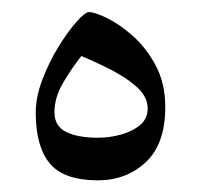

<svg xmlns="http://www.w3.org/2000/svg" viewBox="-20 -305 339 324"><path d="M117.3 -210.5Q141.9 -200.2 167.8 -187Q193.6 -173.8 211.4 -157.7Q229.2 -141.5 229.2 -121.7Q229.2 -104.5 216 -93.7Q202.8 -82.9 183.5 -77.7Q164.3 -72.6 145.9 -72.6Q110.7 -72.6 91.3 -82.5Q71.9 -92.4 71.9 -115.5Q71.9 -140.4 86.2 -164.8Q100.5 -189.2 117.3 -210.5ZM145.2 -0.7Q193.3 -0.7 226.1 -31.4Q258.9 -62 258.9 -124.3Q258.9 -164.3 242.9 -194.2Q227 -224.1 204.3 -244.2Q181.5 -264.4 160.6 -274.5Q139.7 -284.6 130.2 -284.6Q123.6 -284.6 109.1 -268.2Q94.6 -251.9 78.7 -226.1Q62.7 -200.2 51.5 -170.7Q40.3 -141.2 40.3 -114.8Q40.3 -57.9 64 -29.3Q87.6 -0.7 145.2 -0.7Z"/></svg>

Font: Parastoo
Style: Regular
Weight: 400
Foundry: Saber Rastikerdar (saber.rastikerdar@gmail.com)
Version: Version 3.000